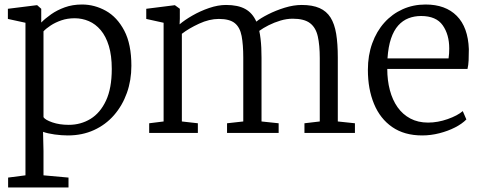

<svg xmlns="http://www.w3.org/2000/svg" viewBox="-20 -590 2132 852"><path d="M16 242V198L93 188V-489L15 -506V-551L143 -567H145L163 -551V-490Q180.5 -508 206.8 -526.5Q233 -545 267.5 -557.5Q302 -570 344 -570Q399.5 -570 449.8 -542Q500 -514 531.5 -454Q563 -394 563 -298Q563 -233.5 543 -177.5Q523 -121.5 486 -79Q449 -36.5 397 -12.8Q345 11 281 11Q254 11 222.8 6.8Q191.5 2.5 171 -5L173 80V188L284 198V242ZM285 -36Q338.5 -36 381.8 -62.5Q425 -89 450.5 -143.8Q476 -198.5 476 -284Q476 -343.5 463 -386.2Q450 -429 427 -456.2Q404 -483.5 374.2 -496.2Q344.5 -509 311 -509Q279.5 -509 252.5 -499.8Q225.5 -490.5 205 -477Q184.5 -463.5 173 -451V-70Q180.5 -58 212.2 -47Q244 -36 285 -36Z M642 0V-43L706 -51V-489L629 -506V-551L756 -567L778 -551V-507L777 -482Q799 -501 833.8 -521Q868.5 -541 908 -554.5Q947.5 -568 983 -568Q1036 -568 1068.2 -550.2Q1100.5 -532.5 1117.5 -494Q1135.5 -509 1169.5 -526.2Q1203.5 -543.5 1243.2 -555.8Q1283 -568 1319 -568Q1366.5 -568 1397.8 -554.2Q1429 -540.5 1446.8 -512.2Q1464.5 -484 1471.8 -440Q1479 -396 1479 -335V-51L1555 -43V0H1331V-43L1399 -51V-332Q1399 -389.5 1390.2 -428.5Q1381.5 -467.5 1355.8 -487.2Q1330 -507 1279 -507Q1252.5 -507 1224.8 -498.8Q1197 -490.5 1172.2 -478Q1147.5 -465.5 1130.5 -453Q1134 -437 1136.2 -418.2Q1138.5 -399.5 1139.5 -378.2Q1140.5 -357 1140.5 -333V-51L1216.5 -43V0H987.5V-43L1059.5 -51V-334Q1059.5 -392 1052.2 -430.2Q1045 -468.5 1022 -487.2Q999 -506 951 -506Q909 -506 863.5 -485Q818 -464 787 -440V-51L858 -43V0Z M1853.5 11Q1774.5 11 1720.8 -26Q1667 -63 1639.8 -128.8Q1612.5 -194.5 1612.5 -280Q1612.5 -344.5 1631.8 -397.8Q1651 -451 1685.5 -489.5Q1720 -528 1766.8 -549Q1813.5 -570 1868.5 -570Q1957 -570 2007 -519.5Q2057 -469 2060.5 -372Q2060.5 -343.5 2059.5 -322Q2058.5 -300.5 2054.5 -284H1698.5Q1698.5 -233.5 1710 -190Q1721.5 -146.5 1744.2 -114.2Q1767 -82 1801 -64Q1835 -46 1879.5 -46Q1922.5 -46 1966.5 -61.5Q2010.5 -77 2033.5 -97L2049.5 -60Q2030.5 -40.5 1999.2 -24.5Q1968 -8.5 1930 1.2Q1892 11 1853.5 11ZM1699.5 -331H1970.5Q1972 -339 1972.8 -352.5Q1973.5 -366 1973.5 -375Q1973.5 -436.5 1944.5 -477.8Q1915.5 -519 1848.5 -519Q1818.5 -519 1792.8 -509Q1767 -499 1747.2 -477Q1727.5 -455 1715.2 -419Q1703 -383 1699.5 -331Z"/></svg>

Font: Merriweather Light 18pt Light
Style: Regular
Weight: 300
Version: Version 2.100